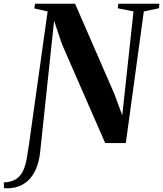

<svg xmlns="http://www.w3.org/2000/svg" viewBox="-104 -763 870 1024"><path d="M-82.5 240.5 -84 210Q-42.5 208 -18 191.8Q6.5 175.5 19.2 147.8Q32 120 38.5 83.2Q45 46.5 51 4.5L150 -702L79 -718L83 -743H296.5L507 -259.5L548 -148L608 -702L524 -719L527 -743H746L744 -719L663 -702L567 0H457L226 -528.5L184.5 -652.5L110.5 45Q105 99 88.2 137.5Q71.5 176 46 199.8Q20.5 223.5 -12.2 233.5Q-45 243.5 -82.5 240.5Z"/></svg>

Font: Merriweather 120pt
Style: Bold Italic
Weight: 700
Italic angle: -7.8°
Version: Version 2.101